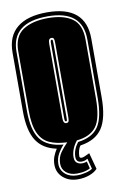

<svg xmlns="http://www.w3.org/2000/svg" viewBox="-86 -652 543 857"><g transform="rotate(-10 185.5 -223.0)"><path d="M197 156Q157 156 130.5 133Q104 110 104 74Q104 54 110.5 37Q117 20 127 5Q64 -8 35.5 -53.5Q7 -99 7 -185V-452Q7 -526 53.5 -564Q100 -602 189 -602Q364 -602 364 -452V-186Q364 -92 333.5 -46.5Q303 -1 234 9Q227 17 223.5 30.5Q220 44 220 56Q220 64 230 64Q236 64 245.5 59.5Q255 55 266 50L286 124Q274 138 250 147Q226 156 197 156ZM197 138Q217 138 238 132.5Q259 127 266 120L254 73Q249 76 242.5 78.5Q236 81 227 81Q202 81 202 56Q202 23 226 -8Q291 -16 318.5 -56.5Q346 -97 346 -186V-452Q346 -584 189 -584Q25 -584 25 -452V-185Q25 -96 56 -55Q87 -14 160 -8Q145 8 133.5 28.5Q122 49 122 74Q122 102 143 120Q164 138 197 138ZM197 130Q167 130 148.5 114.5Q130 99 130 74Q130 45 145.5 23.5Q161 2 178 -15Q129 -17 97 -32Q65 -47 49 -83.5Q33 -120 33 -185V-452Q33 -520 75.5 -548Q118 -576 189 -576Q259 -576 298.5 -548.5Q338 -521 338 -452V-186Q338 -95 310.5 -58.5Q283 -22 222 -16Q209 0 201.5 18.5Q194 37 194 56Q194 74 204 81.5Q214 89 227 89Q235 89 240.5 87.5Q246 86 249 85L257 117Q252 121 235.5 125.5Q219 130 197 130ZM189 -100Q196 -100 199 -104.5Q202 -109 202 -125V-461Q202 -475 199.5 -480.5Q197 -486 189 -486Q182 -486 178.5 -480.5Q175 -475 175 -461V-125Q175 -100 189 -100ZM189 -108Q186 -108 184.5 -111Q183 -114 183 -125V-461Q183 -472 184.5 -475Q186 -478 189 -478Q192 -478 193 -475.5Q194 -473 194 -461V-125Q194 -113 193 -110.5Q192 -108 189 -108Z"/></g></svg>

Font: Alumni Sans Collegiate One
Style: Regular
Weight: 400
Designer: Robert E. Leuschke
Foundry: Robert E. Leuschke
Version: Version 1.100